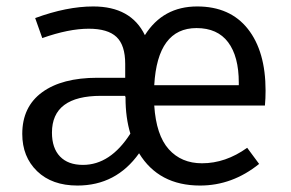

<svg xmlns="http://www.w3.org/2000/svg" viewBox="-20 -563 902 595"><path d="M803 -282Q803 -258 801 -236H458Q464 -144 503 -100.5Q542 -57 606 -57Q679 -57 746 -105L783 -55Q700 12 600 12Q472 12 411 -88Q340 12 220 12Q141 12 95 -32.5Q49 -77 49 -148Q49 -232 110.5 -277Q172 -322 282 -322H368V-365Q368 -423 341 -448.5Q314 -474 255 -474Q193 -474 111 -445L89 -507Q187 -543 269 -543Q386 -543 429 -454Q485 -543 591 -543Q693 -543 748 -473.5Q803 -404 803 -282ZM720 -299V-307Q720 -388 687 -432Q654 -476 589 -476Q468 -476 458 -299ZM237 -52Q322 -52 384 -149Q369 -198 369 -260V-263H368V-266H293Q141 -266 141 -152Q141 -104 166 -78Q191 -52 237 -52Z"/></svg>

Font: Sedus Text
Style: Regular
Weight: 400
Designer: TypeMates
Foundry: TypeMates, Runge Thomsen GbR
Version: Version 4.202;PS 004.202;hotconv 1.0.88;makeotf.lib2.5.64775